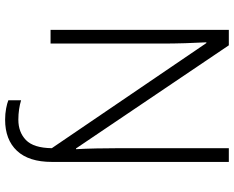

<svg xmlns="http://www.w3.org/2000/svg" viewBox="-104 -650 936 769"><g transform="rotate(90 364.5 -266.0)"><path d="M460 182Q436 182 415 178Q394 174 382 169V118Q398 123 418 126Q438 129 460 129Q510 129 541.5 98.5Q573 68 574 -5L153 -624H150Q152 -588 153.5 -540Q155 -492 155 -445V0H100V-714H162L575 -102H578Q576 -136 575 -184Q574 -232 574 -277V-714H629V-5Q629 87 584.5 134.5Q540 182 460 182Z"/></g></svg>

Font: Noto Sans Cherokee Light
Style: Regular
Weight: 300
Designer: Monotype Design Team
Foundry: Monotype Imaging Inc.
Version: Version 2.001; ttfautohint (v1.8.4.7-5d5b)